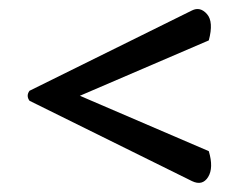

<svg xmlns="http://www.w3.org/2000/svg" viewBox="-20 -562 538 423"><path d="M45 -340Q37 -351 45 -362L403 -539Q421 -548 436 -531Q451 -514 440 -473L156 -351L440 -229Q451 -192 438.5 -172Q426 -152 403 -163Z"/></svg>

Font: Arima Thin
Style: Bold
Weight: 700
Version: Version 1.100